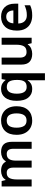

<svg xmlns="http://www.w3.org/2000/svg" viewBox="1298 -1890 832 3467"><g transform="rotate(-90 1713.5 -156.0)"><path d="M702 -552Q794 -552 840.5 -505Q887 -458 887 -353V0H761V-329Q761 -450 669 -450Q603 -450 575 -407Q547 -364 547 -282V0H421V-329Q421 -450 328 -450Q259 -450 233 -402Q207 -354 207 -265V0H81V-542H178L196 -471H203Q227 -513 270.5 -532.5Q314 -552 361 -552Q422 -552 463.5 -531.5Q505 -511 527 -468H537Q562 -512 607 -532Q652 -552 702 -552Z M1529 -272Q1529 -137 1459 -63.5Q1389 10 1269 10Q1195 10 1137 -23Q1079 -56 1046 -119Q1013 -182 1013 -272Q1013 -407 1082.5 -479.5Q1152 -552 1272 -552Q1347 -552 1405 -519.5Q1463 -487 1496 -424.5Q1529 -362 1529 -272ZM1142 -272Q1142 -186 1172.5 -139Q1203 -92 1271 -92Q1339 -92 1369.5 -139Q1400 -186 1400 -272Q1400 -358 1369.5 -404Q1339 -450 1270 -450Q1203 -450 1172.5 -404Q1142 -358 1142 -272Z M1998 11Q1998 -8 1999 -30Q2000 -52 2003 -71H1997Q1975 -37 1937 -13.5Q1899 10 1837 10Q1743 10 1685 -61Q1627 -132 1627 -270Q1627 -409 1686 -480.5Q1745 -552 1840 -552Q1901 -552 1939.5 -528.5Q1978 -505 2002 -471H2006L2019 -542H2124V240H1998ZM1877 -90Q1946 -90 1974.5 -130Q2003 -170 2004 -251V-269Q2004 -357 1976 -403Q1948 -449 1875 -449Q1814 -449 1785 -401.5Q1756 -354 1756 -268Q1756 -181 1785.5 -135.5Q1815 -90 1877 -90Z M2766 -542V0H2667L2650 -70H2644Q2617 -28 2571.5 -9Q2526 10 2475 10Q2384 10 2332.5 -37Q2281 -84 2281 -188V-542H2407V-213Q2407 -92 2507 -92Q2583 -92 2611.5 -139.5Q2640 -187 2640 -277V-542Z M3145 -552Q3254 -552 3317.5 -487Q3381 -422 3381 -306V-242H3023Q3025 -168 3064 -127.5Q3103 -87 3172 -87Q3224 -87 3266 -97.5Q3308 -108 3352 -128V-27Q3312 -8 3269 1Q3226 10 3166 10Q3087 10 3025.5 -20.5Q2964 -51 2929.5 -113Q2895 -175 2895 -267Q2895 -406 2964 -479Q3033 -552 3145 -552ZM3145 -459Q3094 -459 3062.5 -426.5Q3031 -394 3026 -330H3259Q3258 -386 3230.5 -422.5Q3203 -459 3145 -459Z"/></g></svg>

Font: Noto Sans Malayalam SemiBold
Style: Regular
Weight: 600
Designer: Jelle Bosma - Monotype Design Team
Foundry: Monotype Imaging Inc.
Version: Version 2.104; ttfautohint (v1.8.4.7-5d5b)